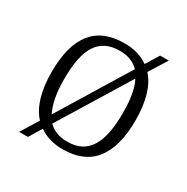

<svg xmlns="http://www.w3.org/2000/svg" viewBox="-144 -701 844 866"><g transform="rotate(30 278.0 -268.0)"><path d="M124 -51 68 40H114L154 -26C187 -2 229 10 277 10C421 10 497 -80 497 -268C497 -367 475 -438 434 -483L492 -576H447L405 -508C372 -532 330 -544 281 -544C135 -544 60 -455 60 -268C60 -169 82 -97 124 -51ZM379 -466 156 -102C135 -142 125 -198 125 -268C125 -425 168 -504 280 -504C322 -504 355 -491 379 -466ZM278 -30C236 -30 203 -43 179 -67L402 -430C422 -393 431 -338 431 -268C431 -118 391 -30 278 -30Z"/></g></svg>

Font: Noto Serif Devanagari Light
Style: Regular
Weight: 300
Designer: Universal Thirst, Indian Type Foundry and the Monotype Design Team
Foundry: Monotype Imaging Inc.
Version: Version 2.004